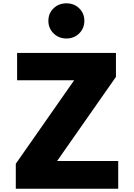

<svg xmlns="http://www.w3.org/2000/svg" viewBox="-20 -1102 806 1157"><path d="M75.2 35.2V-115.2L426.8 -618.2H83V-783.2H678.7V-638.7L324.2 -131.8H692.4V35.2ZM302.7 -900.9Q271.5 -931.6 271.5 -976.6Q271.5 -1021.5 302.7 -1051.8Q334 -1082 380.4 -1082Q426.8 -1082 457.5 -1051.8Q488.3 -1021.5 488.3 -976.6Q488.3 -931.6 457.5 -900.9Q426.8 -870.1 380.4 -870.1Q334 -870.1 302.7 -900.9Z"/></svg>

Font: GenEi M Gothic v2 Black
Style: Regular
Weight: 900
Version: Version 2.0